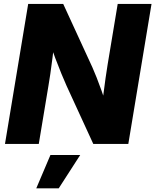

<svg xmlns="http://www.w3.org/2000/svg" viewBox="-20 -748 808 998"><path d="M5.9 0 126.5 -727.5H308.6L460.4 -397.5Q469.7 -376.5 482.2 -345.2Q494.6 -314 507.6 -277.3Q520.5 -240.7 531.7 -204.1L506.8 -167Q510.7 -204.1 516.6 -251.5Q522.5 -298.8 528.8 -342.8Q535.2 -386.7 539.6 -413.6L591.8 -727.5H767.6L647 0H464.8L325.7 -302.7Q314 -329.1 299.1 -365Q284.2 -400.9 267.6 -445.1Q251 -489.3 233.4 -540L264.2 -551.3Q259.3 -498.5 253.2 -450Q247.1 -401.4 241.5 -363.3Q235.8 -325.2 231.9 -302.7L181.6 0ZM168.5 231 242.2 57.6H397L285.2 231Z"/></svg>

Font: Inter 28pt ExtraBold
Style: Italic
Weight: 800
Italic angle: -9.3988°
Designer: Rasmus Andersson
Foundry: rsms
Version: Version 4.001;git-66647c0bb